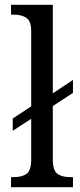

<svg xmlns="http://www.w3.org/2000/svg" viewBox="-20 -780 333 800"><path d="M26 -42H37Q73 -42 91.5 -56.5Q110 -71 110 -115V-285L33 -235V-286L110 -337V-651Q110 -691 90.5 -705Q71 -719 37 -719H26V-760H200V-391L284 -447V-393L200 -338V-115Q200 -71 218.5 -56.5Q237 -42 272 -42H284V0H26Z"/></svg>

Font: Noto Serif Narrow
Style: Regular
Weight: 400
Width: 4
Designer: Monotype Design Team
Foundry: Monotype Imaging Inc.
Version: Version 1.001